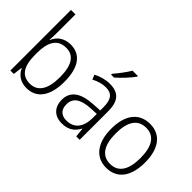

<svg xmlns="http://www.w3.org/2000/svg" viewBox="-75 -1229 1703 1703"><g transform="rotate(45 777.0 -377.5)"><path d="M136 -536V-760H80V0H123L133 -85H137C163 -29 212 10 291 10C420 10 490 -94 490 -268C490 -448 420 -542 296 -542C216 -542 160 -499 136 -438H133C134 -464 136 -504 136 -536ZM288 -493C386 -493 433 -417 433 -268C433 -117 381 -39 283 -39C181 -39 136 -112 136 -256V-274C136 -411 179 -493 288 -493Z M914 -757V-765H847C821 -720 775 -660 737 -616V-606H774C820 -645 884 -714 914 -757ZM788 -541C732 -541 678 -525 633 -501L651 -457C696 -481 740 -494 784 -494C858 -494 894 -455 894 -352V-313L810 -308C664 -300 585 -245 585 -139C585 -49 638 10 733 10C820 10 864 -30 895 -87H897L906 0H949V-358C949 -485 898 -541 788 -541ZM816 -266 894 -270V-217C893 -105 841 -37 744 -37C681 -37 643 -72 643 -139C643 -219 699 -259 816 -266Z M1502 -267C1502 -436 1430 -542 1292 -542C1154 -542 1077 -441 1077 -267C1077 -96 1155 10 1289 10C1429 10 1502 -96 1502 -267ZM1135 -267C1135 -411 1185 -493 1291 -493C1400 -493 1445 -404 1445 -267C1445 -124 1397 -39 1290 -39C1183 -39 1135 -125 1135 -267Z"/></g></svg>

Font: Noto Sans Gujarati SemiCondensed Light
Style: Regular
Weight: 300
Width: 4
Designer: Jelle Bosma - Monotype Design Team, Universal Thirst
Foundry: Monotype Imaging Inc.
Version: Version 2.106